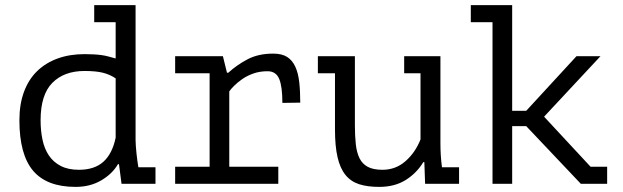

<svg xmlns="http://www.w3.org/2000/svg" viewBox="-20 -720 2440 752"><path d="M349 -700H511V-171Q511 -162 512 -148.5Q513 -135 514.5 -120Q516 -105 518 -90.5Q520 -76 522 -65H589V0H456L446 -77H442Q420 -39 376.5 -13.5Q333 12 276 12Q163 12 109.5 -51.5Q56 -115 56 -249Q56 -312 74 -360.5Q92 -409 125.5 -441.5Q159 -474 206 -491Q253 -508 311 -508Q332 -508 348.5 -507Q365 -506 379 -504Q393 -502 405.5 -498.5Q418 -495 433 -491V-633H349ZM289 -55Q350 -55 385 -86.5Q420 -118 433 -181V-413Q411 -428 383.5 -435Q356 -442 311 -442Q231 -442 185 -395.5Q139 -349 139 -249Q139 -208 146.5 -172.5Q154 -137 171.5 -111Q189 -85 218 -70Q247 -55 289 -55Z M666 0V-67H801V-433H666V-500H853L869 -435H874Q908 -466 950 -488Q992 -510 1050 -510Q1084 -510 1104.5 -497Q1125 -484 1136.5 -459Q1148 -434 1152 -398.5Q1156 -363 1156 -318L1086 -317Q1086 -381 1073.5 -411Q1061 -441 1028 -441Q997 -441 972 -432Q947 -423 928.5 -410Q910 -397 897 -384Q884 -371 878 -362V-67H1070V0Z M1563 -500H1705V-159Q1705 -110 1711 -65H1778V0H1645L1642 -85H1638Q1612 -42 1569 -15Q1526 12 1465 12Q1419 12 1386.5 1.5Q1354 -9 1333 -35Q1312 -61 1302 -104.5Q1292 -148 1292 -213V-433H1225V-500H1370V-229Q1370 -188 1373.5 -155.5Q1377 -123 1388 -100.5Q1399 -78 1420.5 -66.5Q1442 -55 1478 -55Q1530 -55 1568.5 -89Q1607 -123 1627 -174V-433H1563Z M1824 -700H1986V-286H2041L2238 -500H2332L2111 -263L2293 -67H2358V0H2255L2041 -226H1986V0H1909V-633H1824Z"/></svg>

Font: PT Mono
Style: Regular
Weight: 400
Monospace: yes
Designer: A.Korolkova, I.Chaeva
Foundry: ParaType Ltd
Version: Version 1.001W OFL